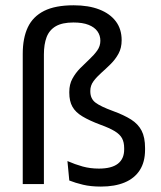

<svg xmlns="http://www.w3.org/2000/svg" viewBox="-20 -696 608 726"><path d="M66 -492.5Q66 -552 85.2 -592.8Q104.5 -633.5 146.8 -654.8Q189 -676 258.5 -676Q315 -676 355.5 -660.2Q396 -644.5 418 -615.2Q440 -586 440 -544Q440 -514.5 428 -492.8Q416 -471 398.2 -453.5Q380.5 -436 363 -420.5Q345.5 -405 333.5 -388.8Q321.5 -372.5 321.5 -352.5V-350.5Q321.5 -323 340.8 -308.2Q360 -293.5 406.5 -276.5Q449 -261 475.8 -244Q502.5 -227 515.5 -201.8Q528.5 -176.5 528.5 -136.5V-129.5Q528.5 -83.5 508.5 -52.5Q488.5 -21.5 451.2 -6Q414 9.5 361.5 9.5Q323 9.5 293.8 2.5Q264.5 -4.5 242 -13.5L235 -87Q263.5 -74.5 292.2 -66.5Q321 -58.5 354 -58.5Q402 -58.5 425.8 -77Q449.5 -95.5 449.5 -130.5V-136Q449.5 -158 441.5 -173Q433.5 -188 413.8 -200Q394 -212 359.5 -224.5Q318 -240 291.8 -255.8Q265.5 -271.5 253.8 -292.5Q242 -313.5 242 -345.5V-348.5Q242 -377 253.8 -398.5Q265.5 -420 283 -437.8Q300.5 -455.5 318 -471.8Q335.5 -488 347.5 -504.8Q359.5 -521.5 359.5 -542Q359.5 -562 348.5 -577.5Q337.5 -593 315 -602Q292.5 -611 257.5 -611Q215.5 -611 191 -596.8Q166.5 -582.5 156.2 -555.5Q146 -528.5 146 -490V0H66Z"/></svg>

Font: Anek Odia Medium
Style: Regular
Weight: 400
Version: Version 1.003